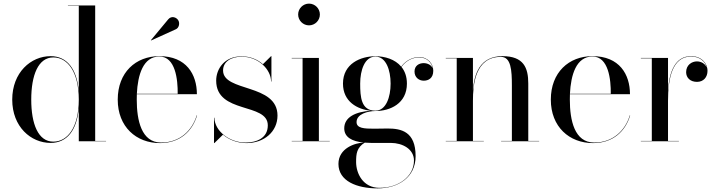

<svg xmlns="http://www.w3.org/2000/svg" viewBox="-20 -780 3950 1060"><path d="M565.5 -2H505.5V-750H355V-748H415V-277.5C404 -400 349.5 -470 259.5 -470C150.5 -470 47.5 -380 47.5 -230C47.5 -80 150.5 9 259.5 9C349.5 9 404 -60 415 -182.5V0H565.5ZM415 -230C415 -76 352.5 2 274.5 2C190.5 2 152.5 -96 152.5 -230C152.5 -364 190.5 -463 274.5 -463C352.5 -463 415 -384 415 -230Z M951 -618.5C968 -626 974 -651 964.5 -667.5C955 -684 927 -695.5 908.5 -673L813 -558L814 -556.5ZM1068 -143H1066C1041 -60 973.5 7 869.5 7C760.5 7 735 -116 735 -230C735 -240 735 -250 735.5 -260H1067C1067 -369 1009 -470 860 -470C729 -470 630 -380 630 -230C630 -80 732 10 863 10C974 10 1042 -56 1068 -143ZM860 -468C949 -468 962 -340 961 -262H735.5C740.5 -366 770 -468 860 -468Z M1163.5 10 1211 -36.5C1244 -8 1290.5 10 1341 10C1438 10 1512 -53 1512 -142C1512 -320 1211.5 -271 1211.5 -391C1211.5 -440 1256.5 -467 1314.5 -467C1408.5 -467 1476.5 -395 1476.5 -330H1478.5V-470H1476.5L1431.5 -425.5C1402.5 -451.5 1362 -469 1313.5 -469C1218.5 -469 1173.5 -399 1173.5 -335C1173.5 -149 1458.5 -215 1458.5 -88C1458.5 -17 1395.5 7 1335.5 7C1248.5 7 1165.5 -55 1163.5 -130H1161.5V10Z M1626 -700C1626 -667 1653 -640 1686 -640C1719 -640 1746 -667 1746 -700C1746 -733 1719 -760 1686 -760C1653 -760 1626 -733 1626 -700ZM1590.5 -2V0H1800.5V-2H1740.5V-460H1590.5V-458H1650.5V-2Z M1880.5 -71.5C1880.5 -23.5 1921.5 0.5 1988 7C1941 9 1848.5 37.5 1848.5 125C1848.5 219.5 1949.5 260 2064.5 260C2176.5 260 2274.5 200.5 2274.5 82C2274.5 -53.5 2195.5 -70.5 2120.5 -70.5C2092 -70.5 2080.5 -69.5 2045.5 -69.5C1991 -69.5 1948.5 -71.5 1948.5 -106C1948.5 -150 2009.5 -167 2052.5 -167C2133.5 -167 2226.5 -208 2226.5 -318.5C2226.5 -357.5 2215 -387.5 2196.5 -410.5C2224.5 -450 2264.5 -463 2294 -463C2338 -463 2363.5 -433 2369 -402C2362 -421.5 2339.5 -431.5 2319 -431.5C2295 -431.5 2268.5 -418.5 2268.5 -385C2268.5 -352 2294 -334.5 2319 -334.5C2344 -334.5 2372 -347 2372 -389.5C2372 -427.5 2343 -465 2294 -465C2265.5 -465 2224 -452 2195 -412C2161 -453 2104.5 -469.5 2052.5 -469.5C1971.5 -469.5 1873.5 -429 1873.5 -318.5C1873.5 -219 1952.5 -176 2027.5 -168.5C1944.5 -163.5 1880.5 -134 1880.5 -71.5ZM1968.5 -318.5C1968.5 -392.5 1993.5 -467.5 2052.5 -467.5C2111.5 -467.5 2136.5 -392.5 2136.5 -318.5C2136.5 -244.5 2111.5 -169 2052.5 -169C1973.5 -169 1968.5 -244.5 1968.5 -318.5ZM1946 114.5C1946 68 1949.5 35.5 1993.5 7.5C2004.5 8.5 2016.5 9 2029 9H2137.5C2202.5 9 2265.5 43 2265.5 106.5C2265.5 193.5 2181 257 2075 257C1984.5 257 1946 178 1946 114.5Z M2441 -2V0H2651V-2H2591V-223C2591 -312 2602.5 -466 2745.5 -466C2801.5 -466 2806 -392 2806 -308V-2H2746.5V0H2956.5V-2H2896.5V-319C2896.5 -406 2871 -470 2754 -470C2627.5 -470 2598 -369.5 2591 -281V-460H2441V-458H2501.5V-2Z M3459 -143H3457C3432 -60 3364.5 7 3260.5 7C3151.5 7 3126 -116 3126 -230C3126 -240 3126 -250 3126.5 -260H3458C3458 -369 3400 -470 3251 -470C3120 -470 3021 -380 3021 -230C3021 -80 3123 10 3254 10C3365 10 3433 -56 3459 -143ZM3251 -468C3340 -468 3353 -340 3352 -262H3126.5C3131.5 -366 3161 -468 3251 -468Z M3518 -2V0H3728V-2H3668V-223C3668 -343.5 3690 -468 3795.5 -468C3842 -468 3873.5 -441.5 3881.5 -407C3873.5 -427 3853 -441 3827.5 -441C3799 -441 3768 -421 3768 -381.5C3768 -351.5 3790 -328 3828 -328C3864.5 -328 3886 -354.5 3886 -388.5C3886 -432.5 3851 -470 3795.5 -470C3706.5 -470 3675.5 -383.5 3668 -281.5V-460H3518V-458H3578.5V-2Z"/></svg>

Font: Bodoni* 96pt
Style: Regular
Weight: 400
Version: Version 2.3